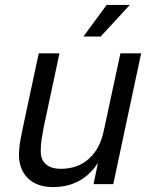

<svg xmlns="http://www.w3.org/2000/svg" viewBox="-20 -746 616 778"><path d="M195 12Q130 12 93.5 -23.5Q57 -59 57 -118Q57 -147 63 -180Q69 -213 75 -240L137 -530H221L157 -230Q152 -205 148.5 -181.5Q145 -158 145 -133Q145 -99 166 -80.5Q187 -62 227 -62Q295 -62 340 -102.5Q385 -143 400 -214L468 -530H552L439 0H359L377 -86Q313 12 195 12ZM318 -598 412 -726H506L388 -598Z"/></svg>

Font: Geist Regular
Style: Italic
Weight: 400
Italic angle: -12°
Designer: Basement.studio, Andrés Briganti, Mateo Zaragoza
Foundry: Basement.studio, Vercel, Andrés Briganti, Guido Ferreyra, Mateo Zaragoza
Version: Version 1.500; ttfautohint (v1.8.4.7-5d5b)